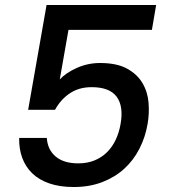

<svg xmlns="http://www.w3.org/2000/svg" viewBox="-20 -751 679 771"><path d="M607 -731 590 -631H255L220 -432Q245 -459 289 -478.5Q333 -498 382 -498Q449 -498 490 -475.5Q531 -453 552 -417.5Q573 -382 576.5 -339Q580 -296 573 -255Q564 -201 540 -154Q516 -107 478.5 -73Q441 -39 390 -19.5Q339 0 276 0Q220 0 178 -14.5Q136 -29 109 -55.5Q82 -82 69 -118Q56 -154 57 -197H168Q171 -150 203.5 -122.5Q236 -95 294 -95Q331 -95 360 -107Q389 -119 410 -140Q431 -161 444.5 -189.5Q458 -218 464 -252Q477 -324 448.5 -362.5Q420 -401 348 -401Q297 -401 260 -376Q223 -351 201 -310H93L167 -731Z"/></svg>

Font: SVN-Poppins Medium
Style: Italic
Weight: 500
Italic angle: -10°
Designer: Ninad Kale (Devanagari), Jonny Pinhorn (Latin)
Foundry: Indian Type Foundry
Version: Version 3.002 2017; ttfautohint (v1.8.3)